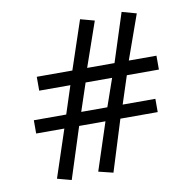

<svg xmlns="http://www.w3.org/2000/svg" viewBox="-81 -792 904 898"><g transform="rotate(-10 370.5 -343.0)"><path d="M331.1 -414.1 287.1 -282.2H411.1L457 -414.1ZM526.9 -414.1 483.9 -282.2H639.2V-219.2H461.9L386.2 23.9L316.9 6.8L391.1 -219.2H266.1L188 23.9L121.1 5.9L195.8 -219.2H62V-282.2H215.8L258.8 -414.1H110.8V-480H279.8L356.9 -710L423.8 -691.9L350.1 -480H480L554.2 -710L623 -690.9L547.9 -480H679.2V-414.1Z"/></g></svg>

Font: Charis SIL Eur
Style: Bold Italic
Weight: 700
Italic angle: -11°
Foundry: SIL International
Version: Version 5.000